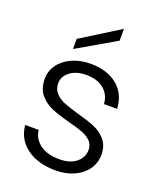

<svg xmlns="http://www.w3.org/2000/svg" viewBox="-144 -864 798 961"><g transform="rotate(20 255.0 -383.5)"><path d="M268 8Q174 8 114.5 -35.5Q55 -79 48 -154H120Q125 -108 163.5 -79.5Q202 -51 267 -51Q324 -51 356.5 -78Q389 -105 389 -145Q389 -173 371 -191Q353 -209 325.5 -219.5Q298 -230 251 -242Q190 -258 152 -274Q114 -290 87.5 -321.5Q61 -353 61 -406Q61 -446 85 -480Q109 -514 153 -534Q197 -554 253 -554Q341 -554 395 -509.5Q449 -465 453 -387H383Q380 -435 345.5 -464.5Q311 -494 251 -494Q198 -494 165 -469Q132 -444 132 -407Q132 -375 151.5 -354.5Q171 -334 200 -322.5Q229 -311 278 -297Q337 -281 372 -266Q407 -251 432 -222Q457 -193 458 -145Q458 -101 434 -66.5Q410 -32 367 -12Q324 8 268 8ZM348 -712 143 -593V-647L348 -775Z"/></g></svg>

Font: A Bank Premium Light
Style: Regular
Weight: 300
Designer: Ninad Kale (Devanagari), Jonny Pinhorn (Latin), Htun Naung (Myanmar)
Foundry: Indian Type Foundry
Version: 4.004